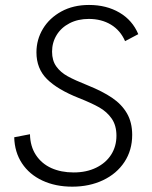

<svg xmlns="http://www.w3.org/2000/svg" viewBox="-20 -726 598 756"><path d="M36 -185.5 98 -197.5Q99 -149.5 121.5 -115.5Q144 -81.5 182.2 -64.2Q220.5 -47 270 -47Q320.5 -47 358.8 -65.8Q397 -84.5 417.8 -117.2Q438.5 -150 438.5 -191.5Q438.5 -232 419.8 -259Q401 -286 371 -303Q341 -320 290.5 -340Q206 -373.5 164.8 -414.8Q123.5 -456 123.5 -520Q123.5 -570 149 -612.5Q174.5 -655 221.5 -680.8Q268.5 -706.5 330.5 -706.5Q399 -706.5 450.2 -676.5Q501.5 -646.5 524.5 -591.5L472.5 -564Q454 -606.5 416.8 -629Q379.5 -651.5 329.5 -651.5Q287 -651.5 254 -634.5Q221 -617.5 203 -588Q185 -558.5 185 -522.5Q185 -487.5 201.8 -464.2Q218.5 -441 246.8 -425.5Q275 -410 326.5 -389.5Q383.5 -366.5 421.2 -341Q459 -315.5 479.8 -279.8Q500.5 -244 500.5 -195Q500.5 -134.5 470 -88.2Q439.5 -42 385.8 -16.5Q332 9 264.5 9Q198.5 9 147 -15Q95.5 -39 66.5 -83Q37.5 -127 36 -185.5Z"/></svg>

Font: HK Grotesk Light
Style: Italic
Weight: 300
Italic angle: -16°
Designer: Alfredo Marco Pradil
Foundry: Hanken Design Co.
Version: Version 3.001